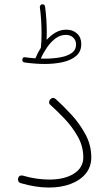

<svg xmlns="http://www.w3.org/2000/svg" viewBox="-20 -844 506 880"><path d="M82.5 -571.3Q83.5 -583.5 95.7 -581.5Q119.1 -578.1 142.1 -576.7Q142.6 -577.1 142.6 -577.6Q153.3 -603.5 167.5 -625.5Q167.5 -626.5 167.5 -627.9Q170.4 -650.9 170.4 -690.4Q170.4 -718.3 168.5 -751.5Q166.5 -784.7 162.6 -810.5Q162.1 -815.9 165.3 -819.8Q168.5 -823.7 172.4 -824.2Q185.1 -825.2 186.5 -813.5Q190.4 -786.6 192.4 -754.9Q194.3 -723.1 194.3 -697.8Q194.3 -677.7 193.8 -661.1Q212.4 -682.1 235.1 -695.1Q257.8 -708 284.2 -708Q314 -708 333.3 -690.2Q352.5 -672.4 352.5 -642.1Q352.5 -607.9 329.3 -587.9Q306.2 -567.9 268.1 -559.3Q230 -550.8 184.1 -550.8Q143.1 -550.8 92.8 -557.6Q81.1 -560.1 82.5 -571.3ZM281.7 -684.1Q256.3 -684.1 234.6 -668Q212.9 -651.9 195.8 -627Q178.7 -602.1 167 -575.7Q176.3 -575.2 185.5 -575.2Q223.1 -575.2 255.9 -581.1Q288.6 -586.9 308.6 -601.1Q328.6 -615.2 328.6 -640.1Q328.6 -659.7 315.4 -671.9Q302.2 -684.1 281.7 -684.1ZM63 -26.4Q67.4 -43 84.5 -39.1Q116.2 -29.8 147.2 -25.4Q178.2 -21 205.6 -21Q276.4 -21 319.1 -48.3Q361.8 -75.7 361.8 -123Q361.8 -172.9 336.9 -217.3Q312 -261.7 276.9 -298.8Q241.7 -335.9 210.9 -363.3Q205.1 -368.2 205.1 -375.5Q205.1 -382.8 210 -388.2Q221.7 -401.4 235.4 -390.1Q269.5 -359.4 307.4 -318.4Q345.2 -277.3 371.8 -228Q398.4 -178.7 398.4 -123Q398.4 -79.1 372.8 -48.1Q347.2 -17.1 303.2 -0.7Q259.3 15.6 204.1 15.6Q144.5 15.6 75.7 -4.4Q67.9 -6.3 64.5 -12.9Q61 -19.5 63 -26.4Z"/></svg>

Font: Mikhak-DS1-FD ExtraLight
Style: Regular
Weight: 200
Designer: Amin Abedi
Version: Version 3.2